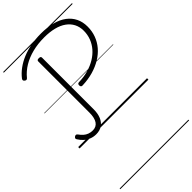

<svg xmlns="http://www.w3.org/2000/svg" viewBox="-477 -1226 1937 1937"><g transform="rotate(-45 491.0 -257.5)"><path d="M471 -428Q460 -427 453.5 -433.5Q447 -440 447 -453Q447 -465 452.5 -471Q458 -477 469 -477Q540 -479 601.5 -496.5Q663 -514 712.5 -544Q762 -574 797 -614.5Q832 -655 851 -704.5Q870 -754 870 -810Q870 -866 847.5 -909.5Q825 -953 782.5 -983.5Q740 -1014 678.5 -1029.5Q617 -1045 539 -1045Q449 -1045 371.5 -1025.5Q294 -1006 232.5 -969Q171 -932 127 -878Q120 -870 112 -868.5Q104 -867 94 -874Q83 -882 81.5 -890.5Q80 -899 87 -909Q121 -953 168 -987.5Q215 -1022 272.5 -1046Q330 -1070 398.5 -1083Q467 -1096 543 -1096Q635 -1096 706.5 -1077Q778 -1058 827 -1021Q876 -984 901.5 -931.5Q927 -879 927 -812Q927 -747 906 -690Q885 -633 845.5 -586.5Q806 -540 749.5 -505.5Q693 -471 623 -451Q553 -431 471 -428ZM220 18Q182 18 148.5 4.5Q115 -9 89.5 -32Q64 -55 46 -85Q39 -94 41 -102.5Q43 -111 53 -118Q64 -125 72 -123.5Q80 -122 87 -113Q105 -87 125 -69.5Q145 -52 169.5 -43Q194 -34 223 -34Q274 -34 300 -72.5Q326 -111 326 -184V-915Q326 -926 332.5 -930.5Q339 -935 353 -935Q367 -935 373.5 -930.5Q380 -926 380 -916V-178Q380 -118 361.5 -74Q343 -30 307.5 -6Q272 18 220 18ZM0 571H982V581H0ZM0 -20H982V0H0ZM0 -505H982V-500H0ZM0 -1091H982V-1081H0Z"/></g></svg>

Font: Playwrite PT Guides
Style: Regular
Weight: 400
Designer: Veronika Burian, José Scaglione
Foundry: TypeTogether
Version: Version 1.003